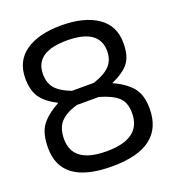

<svg xmlns="http://www.w3.org/2000/svg" viewBox="-126 -767 782 872"><g transform="rotate(-20 265.0 -330.5)"><path d="M507 -499Q507 -437 482 -404.5Q457 -372 397 -345Q457 -318 487 -281.5Q517 -245 517 -179Q517 10 268 10Q22 10 22 -168Q22 -239 49.5 -276Q77 -313 136 -345Q82 -372 57.5 -406.5Q33 -441 33 -500Q33 -584 95.5 -627.5Q158 -671 268 -671Q378 -671 442.5 -627.5Q507 -584 507 -499ZM268 -63Q435 -63 435 -187Q435 -240 405.5 -265.5Q376 -291 318 -307H213Q158 -292 131 -263Q104 -234 104 -181Q104 -63 268 -63ZM269 -598Q115 -598 115 -491Q115 -447 138.5 -420.5Q162 -394 213 -375H318Q372 -392 398.5 -419Q425 -446 425 -490Q425 -598 269 -598Z"/></g></svg>

Font: TypoPRO Titillium Text
Style: 400 wt
Weight: 400
Designer: Accademia di Belle Arti di Urbino and others
Foundry: Accademia di Belle Arti di Urbino and others.
Version: Version 25.000